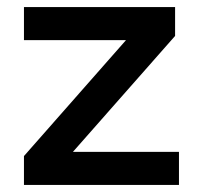

<svg xmlns="http://www.w3.org/2000/svg" viewBox="-20 -525 566 545"><path d="M48 0V-82L364 -441V-411H48V-505H477V-423L158 -61L157 -94H488V0Z"/></svg>

Font: Mulish ExtraLight
Style: Bold
Weight: 700
Version: Version 3.603